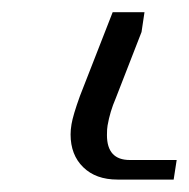

<svg xmlns="http://www.w3.org/2000/svg" viewBox="-20 -532 307 312"><path d="M94.7 -313.5Q94.7 -321.3 96.2 -330.1Q98.6 -344.7 109.9 -376L163.1 -512.2H214.8L210 -480L168 -372.1Q158.7 -350.6 154.8 -328.1Q153.8 -322.8 153.8 -312.5Q153.8 -272 190.9 -272H267.1L262.2 -240.2H170.9Q135.7 -240.2 115.2 -260.3Q94.7 -280.3 94.7 -313.5Z"/></svg>

Font: Gawaa
Style: Italic
Weight: 400
Designer: T. Christopher White
Version: Version 1.0